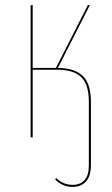

<svg xmlns="http://www.w3.org/2000/svg" viewBox="-20 -538 440 752"><path d="M336 -140V110Q336 152 316.5 173Q297 194 265 194Q225 194 196 165L200 159Q227 186 265 186Q294 186 311 167.5Q328 149 328 110V-140Q328 -206 298.5 -235.5Q269 -265 203 -265H108V0H100V-518H108V-272H199L324 -518H332L207 -272Q274 -271 305 -240Q336 -209 336 -140Z"/></svg>

Font: Fira Sans Compressed Eight
Style: Regular
Weight: 100
Width: 1
Designer: bBox Type GmbH & Carrois Corporate GbR & Edenspiekermann AG
Foundry: bBox Type GmbH & Carrois Corporate GbR & Edenspiekermann AG
Version: Version 4.301